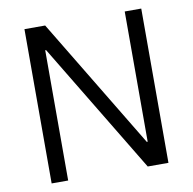

<svg xmlns="http://www.w3.org/2000/svg" viewBox="-79 -779 861 858"><g transform="rotate(-10 352.0 -350.0)"><path d="M617 -700V0H523L166 -591H162V0H87V-700H181L538 -109H542V-700Z"/></g></svg>

Font: Pathway Extreme 8pt Thin 12pt Light
Style: Regular
Weight: 300
Version: Version 1.001;gftools[0.9.26]